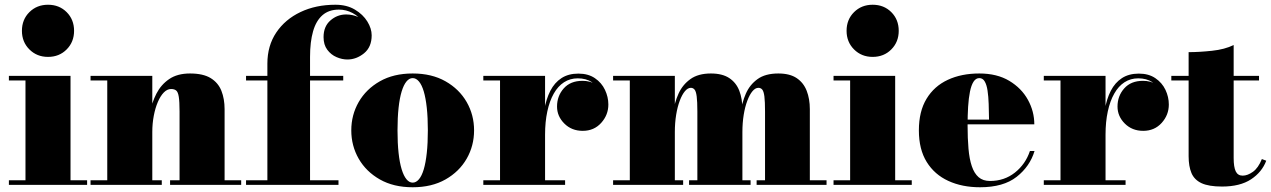

<svg xmlns="http://www.w3.org/2000/svg" viewBox="-20 -780 5362 810"><path d="M182.5 -540Q135.5 -540 104 -571.5Q72.5 -603 72.5 -650Q72.5 -697.5 104 -728.8Q135.5 -760 182.5 -760Q230 -760 261.2 -728.8Q292.5 -697.5 292.5 -650Q292.5 -603 261.2 -571.5Q230 -540 182.5 -540ZM277.5 -460V-19.5H347.5V0H17.5V-19.5H87.5V-440.5H17.5V-460Z M622.5 -460V-19.5H662.5V0H362V-19.5H432.5V-440.5H362V-460ZM927.5 -319.5V-19.5H997.5V0H697.5V-19.5H737.5V-309.5Q737.5 -351.5 734.2 -371.8Q731 -392 723.2 -398.2Q715.5 -404.5 701.5 -404.5Q685.5 -404.5 671.2 -390Q657 -375.5 646 -350Q635 -324.5 628.8 -291.8Q622.5 -259 622.5 -222.5H605Q605 -261 612.8 -304Q620.5 -347 639.8 -384.8Q659 -422.5 693.5 -446.2Q728 -470 781.5 -470Q837 -470 868.8 -450.5Q900.5 -431 914 -397Q927.5 -363 927.5 -319.5Z M1108 0V-511.5Q1108 -587 1145.5 -642.8Q1183 -698.5 1247.8 -729.2Q1312.5 -760 1395 -760Q1443 -760 1477.2 -739.5Q1511.5 -719 1529.8 -689.2Q1548 -659.5 1548 -631Q1548 -581.5 1515.8 -555.2Q1483.5 -529 1445.5 -529Q1423 -529 1399.8 -539Q1376.5 -549 1360.8 -570Q1345 -591 1345 -623.5Q1345 -668.5 1374 -693.8Q1403 -719 1440.5 -719Q1466.5 -719 1491 -708.5Q1515.5 -698 1531.2 -678.2Q1547 -658.5 1547 -631H1528Q1528 -661.5 1511.2 -686Q1494.5 -710.5 1467.5 -725Q1440.5 -739.5 1410 -739.5Q1367.5 -739.5 1340.5 -716Q1313.5 -692.5 1300.8 -648Q1288 -603.5 1288 -540V0ZM1018 0V-19.5H1408V0ZM1018 -440.5V-460H1428V-440.5Z M1721 10Q1640.5 10 1582.5 -23Q1524.5 -56 1493.2 -110.5Q1462 -165 1462 -230Q1462 -295 1493.2 -349.5Q1524.5 -404 1582.5 -437Q1640.5 -470 1721 -470Q1801.5 -470 1859.5 -437Q1917.5 -404 1948.8 -349.5Q1980 -295 1980 -230Q1980 -165 1948.8 -110.5Q1917.5 -56 1859.5 -23Q1801.5 10 1721 10ZM1721 -9.5Q1735.5 -9.5 1747.5 -23.8Q1759.5 -38 1767.8 -65.8Q1776 -93.5 1780.5 -134.8Q1785 -176 1785 -230Q1785 -284 1780.5 -325.2Q1776 -366.5 1767.8 -394.2Q1759.5 -422 1747.5 -436.2Q1735.5 -450.5 1721 -450.5Q1706.5 -450.5 1694.8 -436.2Q1683 -422 1674.5 -394.2Q1666 -366.5 1661.5 -325.2Q1657 -284 1657 -230Q1657 -176 1661.5 -134.8Q1666 -93.5 1674.5 -65.8Q1683 -38 1694.8 -23.8Q1706.5 -9.5 1721 -9.5Z M2268 -212Q2268 -268 2276 -315.2Q2284 -362.5 2301.8 -397Q2319.5 -431.5 2348.8 -450.5Q2378 -469.5 2420 -469.5Q2461.5 -469.5 2489.8 -450.2Q2518 -431 2532.2 -401Q2546.5 -371 2546.5 -339Q2546.5 -295 2516.2 -261.5Q2486 -228 2438.5 -228Q2391.5 -228 2360.8 -258.8Q2330 -289.5 2330 -330.5Q2330 -375 2358.2 -407Q2386.5 -439 2437.5 -439Q2469 -439 2493.5 -424.5Q2518 -410 2531.8 -387Q2545.5 -364 2545.5 -339H2526Q2526 -367 2513.5 -392.2Q2501 -417.5 2476.8 -433.5Q2452.5 -449.5 2417.5 -449.5Q2385 -449.5 2359.5 -433Q2334 -416.5 2316.2 -385.2Q2298.5 -354 2289 -310Q2279.5 -266 2279.5 -212ZM2279.5 -460V-19.5H2364V0H2019V-19.5H2089.5V-440.5H2019V-460Z M2827 -460V-19.5H2862V0H2566.5V-19.5H2637V-440.5H2566.5V-460ZM3112 -319.5V-19.5H3146.5V0H2887V-19.5H2922V-309.5Q2922 -351.5 2919.2 -373Q2916.5 -394.5 2910.2 -402Q2904 -409.5 2894.5 -409.5Q2881.5 -409.5 2869.5 -395.2Q2857.5 -381 2847.8 -355.2Q2838 -329.5 2832.5 -295.5Q2827 -261.5 2827 -222.5H2813.5Q2813.5 -261 2819.5 -304Q2825.5 -347 2842.5 -384.8Q2859.5 -422.5 2892.5 -446.2Q2925.5 -470 2979 -470Q3027.5 -470 3056.8 -450.5Q3086 -431 3099 -397Q3112 -363 3112 -319.5ZM3396.5 -319.5V-19.5H3467V0H3172V-19.5H3207.5V-309.5Q3207.5 -351.5 3204.8 -373Q3202 -394.5 3195.8 -402Q3189.5 -409.5 3179.5 -409.5Q3166.5 -409.5 3154.5 -395.2Q3142.5 -381 3132.8 -355.2Q3123 -329.5 3117.5 -295.5Q3112 -261.5 3112 -222.5H3099.5Q3099.5 -261 3104.8 -304Q3110 -347 3126.5 -384.8Q3143 -422.5 3175.8 -446.2Q3208.5 -470 3263.5 -470Q3312 -470 3341 -450.5Q3370 -431 3383.2 -397Q3396.5 -363 3396.5 -319.5Z M3661.5 -540Q3614.5 -540 3583 -571.5Q3551.5 -603 3551.5 -650Q3551.5 -697.5 3583 -728.8Q3614.5 -760 3661.5 -760Q3709 -760 3740.2 -728.8Q3771.5 -697.5 3771.5 -650Q3771.5 -603 3740.2 -571.5Q3709 -540 3661.5 -540ZM3756.5 -460V-19.5H3826.5V0H3496.5V-19.5H3566.5V-440.5H3496.5V-460Z M4114.5 10Q4039 10 3980.8 -16.8Q3922.5 -43.5 3889.5 -96.8Q3856.5 -150 3856.5 -230Q3856.5 -310 3888.8 -363.2Q3921 -416.5 3978.5 -443.2Q4036 -470 4111.5 -470Q4186 -470 4237.8 -439Q4289.5 -408 4316.5 -359Q4343.5 -310 4343.5 -255.5H3923V-275.5H4152.5Q4152 -310 4151 -341.5Q4150 -373 4146.2 -397.8Q4142.5 -422.5 4134.2 -436.5Q4126 -450.5 4111.5 -450.5Q4097 -450.5 4087.2 -435.5Q4077.5 -420.5 4072 -393.2Q4066.5 -366 4064.2 -329.5Q4062 -293 4062 -250Q4062 -196 4065.8 -152.8Q4069.5 -109.5 4079.8 -79Q4090 -48.5 4108.5 -32.5Q4127 -16.5 4156.5 -16.5Q4217 -16.5 4261.8 -52Q4306.5 -87.5 4325 -143H4344.5Q4325 -78 4269 -34Q4213 10 4114.5 10Z M4632.5 -212Q4632.5 -268 4640.5 -315.2Q4648.5 -362.5 4666.2 -397Q4684 -431.5 4713.2 -450.5Q4742.5 -469.5 4784.5 -469.5Q4826 -469.5 4854.2 -450.2Q4882.5 -431 4896.8 -401Q4911 -371 4911 -339Q4911 -295 4880.8 -261.5Q4850.5 -228 4803 -228Q4756 -228 4725.2 -258.8Q4694.5 -289.5 4694.5 -330.5Q4694.5 -375 4722.8 -407Q4751 -439 4802 -439Q4833.5 -439 4858 -424.5Q4882.5 -410 4896.2 -387Q4910 -364 4910 -339H4890.5Q4890.5 -367 4878 -392.2Q4865.5 -417.5 4841.2 -433.5Q4817 -449.5 4782 -449.5Q4749.5 -449.5 4724 -433Q4698.5 -416.5 4680.8 -385.2Q4663 -354 4653.5 -310Q4644 -266 4644 -212ZM4644 -460V-19.5H4728.5V0H4383.5V-19.5H4454V-440.5H4383.5V-460Z M5135.5 7Q5079.5 7 5049 -7.2Q5018.5 -21.5 5006.5 -50Q4994.5 -78.5 4994.5 -121V-560Q5039.5 -560 5093.2 -565.8Q5147 -571.5 5184.5 -590V-113Q5184.5 -75.5 5193.2 -57.2Q5202 -39 5222.5 -39Q5243 -39 5265.8 -55.2Q5288.5 -71.5 5303.5 -109L5322 -102Q5304 -54 5257.8 -23.5Q5211.5 7 5135.5 7ZM4921.5 -440.5V-460H5291.5V-440.5Z"/></svg>

Font: Bodoni Moda 11pt Black
Style: Regular
Weight: 900
Designer: Owen Earl
Foundry: indestructible type
Version: Version 2.004